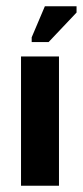

<svg xmlns="http://www.w3.org/2000/svg" viewBox="-20 -592 264 612"><path d="M47 0V-412H168V0ZM135 -458H81V-473L123 -572H224V-552Z"/></svg>

Font: Darker Grotesque ExtraBold
Style: Regular
Weight: 800
Designer: Gabriel Lam
Foundry: TypeRant
Version: Version 1.000;gftools[0.9.28]